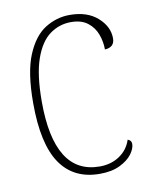

<svg xmlns="http://www.w3.org/2000/svg" viewBox="-69 -598 519 660"><g transform="rotate(-10 191.0 -268.0)"><path d="M227 10Q136 10 89.5 -58Q43 -126 43 -269Q43 -376 68 -436Q93 -496 133 -521Q173 -546 219 -546Q280 -546 316 -514Q352 -482 352 -441Q352 -410 318 -408Q318 -435 308.5 -461Q299 -487 277 -504Q255 -521 219 -521Q178 -521 145 -497Q112 -473 92.5 -418Q73 -363 73 -269Q73 -15 231 -15Q271 -15 300.5 -35Q330 -55 341 -89Q354 -85 354 -72Q354 -56 340 -37Q326 -18 297.5 -4Q269 10 227 10Z"/></g></svg>

Font: Noto Serif Condensed Thin
Style: Regular
Weight: 100
Width: 3
Designer: Monotype Design Team
Foundry: Monotype Imaging Inc.
Version: Version 2.013; ttfautohint (v1.8.4.7-5d5b)